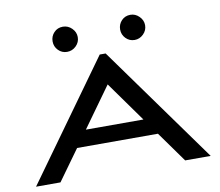

<svg xmlns="http://www.w3.org/2000/svg" viewBox="-86 -918 1172 1022"><g transform="rotate(-10 500.0 -407.0)"><path d="M834 0 716 -165H279L160 0H28L484 -634H516L972 0ZM498 -470 342 -253H653ZM316 -678Q288 -678 268.5 -698Q249 -718 249 -746Q249 -774 268 -794Q287 -814 316 -814Q344 -814 364.5 -793.5Q385 -773 385 -746Q385 -718 364.5 -698Q344 -678 316 -678ZM681 -678Q653 -678 633.5 -698Q614 -718 614 -746Q614 -774 633 -794Q652 -814 681 -814Q708 -814 728.5 -793.5Q749 -773 749 -746Q749 -718 728.5 -698Q708 -678 681 -678Z"/></g></svg>

Font: Inconsolata UltraExpanded SemiBold
Style: Regular
Weight: 600
Width: 9
Monospace: yes
Designer: Raph Levien, Cyreal, Brenton Simpson
Foundry: Raph Levien, Cyreal, Google
Version: Version 3.001; ttfautohint (v1.8.2.53-6de2)